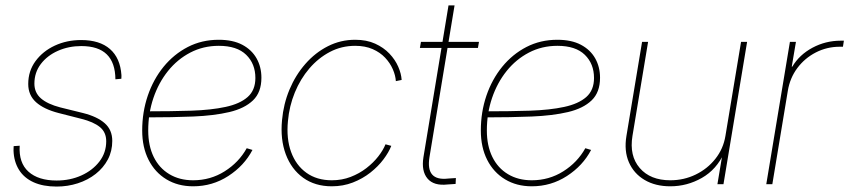

<svg xmlns="http://www.w3.org/2000/svg" viewBox="-20 -685 3158 714"><path d="M190.4 8.8Q140.1 8.8 104.7 -7.3Q69.3 -23.4 50.5 -53.7Q31.7 -84 30.3 -125Q30.3 -130.4 30.5 -133.3Q30.8 -136.2 30.8 -141.6L53.2 -143.1Q49.3 -79.6 85.9 -46.6Q122.6 -13.7 190.4 -13.7Q240.7 -13.7 282.5 -32.5Q324.2 -51.3 349.6 -84.2Q375 -117.2 375 -159.7Q375 -193.4 351.3 -212.6Q327.6 -231.9 282.2 -243.2L198.2 -264.6Q143.1 -278.8 114 -304.9Q85 -331.1 85 -372.6Q85 -420.9 112.1 -457.8Q139.2 -494.6 183.8 -515.4Q228.5 -536.1 281.7 -536.1Q350.6 -536.1 388.9 -502.7Q427.2 -469.2 431.6 -405.8Q431.6 -402.3 431.6 -399.4Q431.6 -396.5 431.2 -392.1L409.2 -390.1Q408.7 -451.7 377.2 -482.7Q345.7 -513.7 282.2 -513.7Q235.4 -513.7 195.6 -496.1Q155.8 -478.5 131.8 -447Q107.9 -415.5 107.9 -374Q107.9 -340.3 132.3 -319.1Q156.7 -297.9 204.1 -285.6L289.1 -264.6Q341.3 -251.5 369.4 -226.8Q397.5 -202.1 397.5 -161.1Q397.5 -123 381.1 -92Q364.7 -61 335.9 -38.3Q307.1 -15.6 269.5 -3.4Q231.9 8.8 190.4 8.8Z M698.2 7.8Q641.6 7.8 598.9 -18.1Q556.2 -43.9 532.5 -90.6Q508.8 -137.2 508.8 -199.7Q508.8 -268.1 529.5 -329.1Q550.3 -390.1 588.4 -436.8Q626.5 -483.4 678.5 -510.3Q730.5 -537.1 793.5 -537.1Q845.7 -537.1 880.9 -518.6Q916 -500 934.1 -468Q952.1 -436 952.1 -396Q952.1 -341.8 920.9 -311.8Q889.6 -281.7 833 -268.3Q776.4 -254.9 698.2 -251.7Q620.1 -248.5 525.9 -248.5V-271Q617.2 -271 691.4 -273.4Q765.6 -275.9 818.8 -287.4Q872.1 -298.8 900.9 -324.2Q929.7 -349.6 929.7 -395Q929.7 -447.8 895.5 -481.2Q861.3 -514.6 793.5 -514.6Q735.8 -514.6 687.7 -489.5Q639.6 -464.4 604.7 -420.9Q569.8 -377.4 550.5 -320.6Q531.2 -263.7 531.2 -199.7Q531.2 -143.1 551.5 -101.6Q571.8 -60.1 609.6 -37.4Q647.5 -14.6 698.2 -14.6Q762.7 -14.6 815.4 -47.9Q868.2 -81.1 897.5 -133.8L918.9 -127.4Q888.2 -68.8 829.1 -30.5Q770 7.8 698.2 7.8Z M1213.9 7.8Q1151.4 7.8 1107.4 -23.9Q1063.5 -55.7 1042.7 -111.3Q1022 -167 1028.8 -238.3Q1034.2 -298.3 1056.6 -352.1Q1079.1 -405.8 1115.7 -447.5Q1152.3 -489.3 1199.5 -513.2Q1246.6 -537.1 1300.8 -537.1Q1343.3 -537.1 1375 -522.7Q1406.7 -508.3 1428.2 -485.6Q1449.7 -462.9 1460.9 -437Q1472.2 -411.1 1473.6 -387.7L1452.1 -383.3Q1450.7 -404.8 1440.7 -427.7Q1430.7 -450.7 1412.1 -470.5Q1393.6 -490.2 1365.7 -502.4Q1337.9 -514.6 1300.8 -514.6Q1250 -514.6 1206.8 -491.9Q1163.6 -469.2 1130.4 -430.4Q1097.2 -391.6 1076.4 -341.1Q1055.7 -290.5 1050.8 -234.9Q1044.4 -169.4 1062.5 -119.9Q1080.6 -70.3 1119.4 -42.5Q1158.2 -14.6 1213.9 -14.6Q1251.5 -14.6 1283.9 -27.1Q1316.4 -39.6 1342.5 -59.8Q1368.7 -80.1 1386.7 -103.3Q1404.8 -126.5 1413.6 -148.4L1435.1 -142.6Q1425.8 -118.7 1406 -92.3Q1386.2 -65.9 1357.4 -43.2Q1328.6 -20.5 1292.2 -6.3Q1255.9 7.8 1213.9 7.8Z M1761.2 -529.3 1757.3 -506.8H1541.5L1545.4 -529.3ZM1647.9 -665H1670.4L1577.1 -100.6Q1569.8 -55.7 1587.2 -35.9Q1604.5 -16.1 1646.5 -21Q1653.8 -21.5 1661.1 -22Q1668.5 -22.5 1675.3 -22.9L1674.3 -1Q1667 -0.5 1659.7 0Q1652.3 0.5 1644.5 1Q1593.3 6.8 1569.8 -21Q1546.4 -48.8 1554.7 -100.6Z M1957.5 7.8Q1900.9 7.8 1858.2 -18.1Q1815.4 -43.9 1791.7 -90.6Q1768.1 -137.2 1768.1 -199.7Q1768.1 -268.1 1788.8 -329.1Q1809.6 -390.1 1847.7 -436.8Q1885.7 -483.4 1937.7 -510.3Q1989.7 -537.1 2052.7 -537.1Q2105 -537.1 2140.1 -518.6Q2175.3 -500 2193.4 -468Q2211.4 -436 2211.4 -396Q2211.4 -341.8 2180.2 -311.8Q2148.9 -281.7 2092.3 -268.3Q2035.6 -254.9 1957.5 -251.7Q1879.4 -248.5 1785.2 -248.5V-271Q1876.5 -271 1950.7 -273.4Q2024.9 -275.9 2078.1 -287.4Q2131.3 -298.8 2160.2 -324.2Q2189 -349.6 2189 -395Q2189 -447.8 2154.8 -481.2Q2120.6 -514.6 2052.7 -514.6Q1995.1 -514.6 1947 -489.5Q1898.9 -464.4 1864 -420.9Q1829.1 -377.4 1809.8 -320.6Q1790.5 -263.7 1790.5 -199.7Q1790.5 -143.1 1810.8 -101.6Q1831.1 -60.1 1868.9 -37.4Q1906.7 -14.6 1957.5 -14.6Q2022 -14.6 2074.7 -47.9Q2127.4 -81.1 2156.7 -133.8L2178.2 -127.4Q2147.5 -68.8 2088.4 -30.5Q2029.3 7.8 1957.5 7.8Z M2472.7 7.8Q2417 7.8 2377 -15.9Q2336.9 -39.6 2318.6 -81.8Q2300.3 -124 2309.6 -179.7L2367.7 -529.3H2390.1L2332 -179.7Q2319.8 -105.5 2359.1 -60.1Q2398.4 -14.6 2472.7 -14.6Q2523.4 -14.6 2567.1 -35.9Q2610.8 -57.1 2640.4 -94.5Q2669.9 -131.8 2677.7 -179.7L2735.8 -529.3H2758.3L2670.4 0H2647.9L2667.5 -117.2H2673.3Q2645 -54.7 2590.1 -23.4Q2535.2 7.8 2472.7 7.8Z M2829.6 0 2917.5 -529.3H2939.9L2924.3 -437H2926.3Q2952.6 -481.4 3001.5 -507.6Q3050.3 -533.7 3106.4 -533.7Q3110.8 -533.7 3112.3 -533.7Q3113.8 -533.7 3118.2 -533.7L3114.7 -511.2Q3111.8 -511.2 3109.6 -511.2Q3107.4 -511.2 3103 -511.2Q3055.2 -511.2 3013.9 -490Q2972.7 -468.8 2945.1 -431.9Q2917.5 -395 2909.7 -347.2L2852.1 0Z"/></svg>

Font: Inter 24pt Thin
Style: Italic
Weight: 250
Italic angle: -9.3988°
Version: Version 4.001;git-66647c0bb